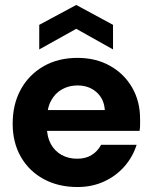

<svg xmlns="http://www.w3.org/2000/svg" viewBox="-20 -741 610 773"><path d="M292 12Q215 12 156 -20Q97 -52 64 -109.5Q31 -167 31 -243Q31 -321 63.5 -380.5Q96 -440 155 -474Q214 -508 292 -508Q366 -508 423 -476Q480 -444 512 -388.5Q544 -333 544 -262Q544 -252 544 -239.5Q544 -227 542 -214H131V-298H402Q399 -343 368.5 -370Q338 -397 292 -397Q258 -397 230 -381.5Q202 -366 185.5 -335.5Q169 -305 169 -257V-228Q169 -190 184.5 -161.5Q200 -133 227.5 -117.5Q255 -102 291 -102Q326 -102 350 -117.5Q374 -133 387 -158H530Q515 -110 481.5 -71.5Q448 -33 399.5 -10.5Q351 12 292 12ZM138 -542V-641L287 -721L435 -641V-542L287 -625Z"/></svg>

Font: DM Sans 36pt ExtraBold
Style: Regular
Weight: 800
Designer: Colophon Foundry, Jonny Pinhorn
Foundry: Colophon Foundry
Version: Version 4.004;gftools[0.9.30]